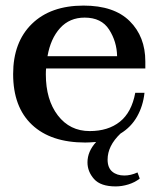

<svg xmlns="http://www.w3.org/2000/svg" viewBox="-20 -500 571 687"><path d="M145 -255Q144 -248 144 -234Q144 -143 187 -87Q230 -31 301 -31Q367 -31 409 -64.5Q451 -98 464 -168H497Q492 -121 470.5 -83Q449 -45 411 -22Q365 22 365 71Q365 100 381.5 114Q398 128 425 128Q448 128 472 117L480 139Q462 153 439 160Q416 167 394 167Q340 167 316.5 140.5Q293 114 293 81Q293 42 324 8Q298 10 285 10Q162 10 94.5 -53.5Q27 -117 27 -235Q27 -349 94 -414.5Q161 -480 279 -480Q388 -480 444 -424.5Q500 -369 500 -280V-255ZM150 -299H399Q398 -351 370.5 -394Q343 -437 283 -437Q229 -437 195 -399.5Q161 -362 150 -299Z"/></svg>

Font: Taviraj Medium
Style: Regular
Weight: 500
Designer: Katatrad Team
Foundry: CadsonDemak
Version: Version 1.030